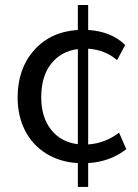

<svg xmlns="http://www.w3.org/2000/svg" viewBox="-20 -631 543 755"><path d="M326.7 10.3V104H286.1V10.3Q214.4 6.3 160.2 -28.1Q106 -62.5 77.6 -119.4Q49.3 -176.3 49.3 -247.6Q49.3 -360.8 114 -433.6Q178.7 -506.3 286.1 -513.2V-611.3H326.7V-513.2Q418.5 -507.3 472.2 -454.1L440.4 -394.5Q393.6 -435.1 326.7 -439.5V-63Q394 -67.9 448.2 -109.4L476.6 -44.4Q413.6 4.9 326.7 10.3ZM286.1 -64V-438Q220.2 -429.7 181.2 -380.4Q142.1 -331.1 142.1 -248Q142.1 -170.4 180.7 -121.3Q219.2 -72.3 286.1 -64Z"/></svg>

Font: Muli
Style: Regular
Weight: 400
Designer: Vernon Adams
Foundry: newtypography
Version: Version 2; ttfautohint (v1.00rc1.6-4cba) -l 8 -r 50 -G 200 -